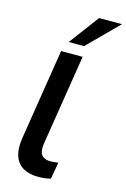

<svg xmlns="http://www.w3.org/2000/svg" viewBox="-140 -1003 709 1077"><g transform="rotate(15 214.5 -464.5)"><path d="M199 10Q114 10 77 -37.5Q40 -85 54 -176L138 -705H263L179 -177Q175 -148 180 -129Q185 -110 200.5 -101Q216 -92 241 -92Q252 -92 263 -93.5Q274 -95 285 -96L268 1Q253 5 235 7.5Q217 10 199 10ZM166 -765 296 -939H429L255 -765Z"/></g></svg>

Font: Nunito Sans 12pt
Style: Bold Italic
Weight: 700
Italic angle: -9°
Designer: Vernon Adams
Foundry: Vernon Adams
Version: Version 3.101;gftools[0.9.27]